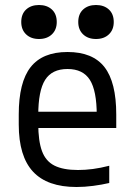

<svg xmlns="http://www.w3.org/2000/svg" viewBox="-20 -738 540 768"><path d="M286 10Q169 10 112 -51.5Q55 -113 55 -240V-280Q55 -409 102.5 -469.5Q150 -530 250 -530Q351 -530 398 -469.5Q445 -409 445 -280V-226H94V-291H385L367 -268V-277Q367 -375 339.5 -418.5Q312 -462 250 -462Q188 -462 160.5 -418.5Q133 -375 133 -277V-243Q133 -174 148 -133.5Q163 -93 198 -75.5Q233 -58 292 -58Q321 -58 351.5 -62Q382 -66 417 -75V-6Q387 1 352.5 5.5Q318 10 286 10ZM136 -582Q104 -582 84.5 -600.5Q65 -619 65 -650Q65 -682 84.5 -700Q104 -718 136 -718Q168 -718 187.5 -700Q207 -682 207 -650Q207 -619 187.5 -600.5Q168 -582 136 -582ZM364 -582Q332 -582 312.5 -600.5Q293 -619 293 -650Q293 -682 312.5 -700Q332 -718 364 -718Q396 -718 415.5 -700Q435 -682 435 -650Q435 -619 415.5 -600.5Q396 -582 364 -582Z"/></svg>

Font: M PLUS Code Latin
Style: Regular
Weight: 400
Designer: Coji Morishita
Foundry: UNDERFOREST DESIGN
Version: Version 1.002; ttfautohint (v1.8.3)